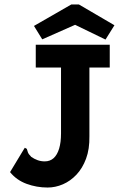

<svg xmlns="http://www.w3.org/2000/svg" viewBox="-20 -823 540 859"><path d="M193 16Q144 16 99 -0.5Q54 -17 25 -53L86 -154L91 -162L100 -157Q102 -149 105 -141Q108 -133 120 -121Q133 -112 148 -106.5Q163 -101 180 -101Q204 -101 220 -115.5Q236 -130 244.5 -158Q253 -186 253 -226V-521H140V-623H471V-521H380V-214Q381 -156 365 -113Q349 -70 322 -41.5Q295 -13 261.5 1.5Q228 16 193 16ZM169 -647 132 -707 299 -803H333L492 -710L452 -646L316 -712Z"/></svg>

Font: Inconsolata ExtraBold
Style: Regular
Weight: 800
Designer: Raph Levien, Cyreal, Brenton Simpson
Foundry: Raph Levien, Cyreal, Google
Version: Version 3.001